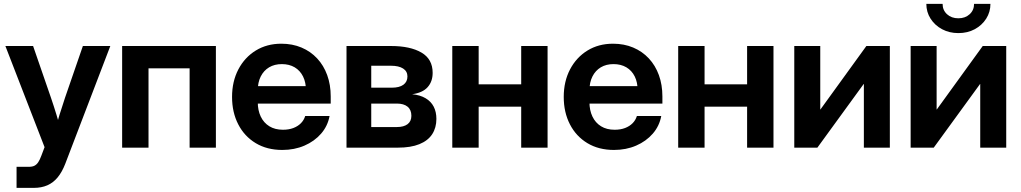

<svg xmlns="http://www.w3.org/2000/svg" viewBox="-20 -749 5177 974"><path d="M64 204.1V97.2H127Q144 97.2 155 91.6Q166 85.9 174.1 73.7Q182.1 61.5 189.5 41.5L206.1 -2.4L7.3 -515.6H147.9L238.3 -253.9Q253.4 -210 266.8 -165.8Q280.3 -121.6 293 -77.1H255.9Q268.1 -121.6 281.7 -166Q295.4 -210.4 310.1 -253.9L400.4 -515.6H539.6L311 82Q294.9 123.5 272.7 150.6Q250.5 177.7 220.5 190.9Q190.4 204.1 151.4 204.1Q129.9 204.1 107.7 204.1Q85.4 204.1 64 204.1Z M1075.2 -515.6V0H941.9V-402.3H733.4V0H599.6V-515.6Z M1412.1 11.7Q1334.5 11.7 1277.1 -22.9Q1219.7 -57.6 1188.5 -118.4Q1157.2 -179.2 1157.2 -257.3Q1157.2 -335.9 1189.2 -397Q1221.2 -458 1277.6 -492.7Q1334 -527.3 1407.2 -527.3Q1463.4 -527.3 1509.5 -507.8Q1555.7 -488.3 1588.9 -452.6Q1622.1 -417 1639.9 -367.9Q1657.7 -318.8 1657.7 -259.8V-223.6H1207.5V-312H1592.3L1532.2 -289.6Q1532.2 -331.1 1517.3 -361.1Q1502.4 -391.1 1474.9 -407.5Q1447.3 -423.8 1409.7 -423.8Q1372.6 -423.8 1345.2 -407.5Q1317.9 -391.1 1302.7 -361.1Q1287.6 -331.1 1287.6 -289.6V-231.4Q1287.6 -189.5 1302.7 -157.7Q1317.9 -126 1346.4 -108.4Q1375 -90.8 1415.5 -90.8Q1445.3 -90.8 1468.3 -99.6Q1491.2 -108.4 1506.6 -124Q1522 -139.6 1528.3 -160.6H1651.9Q1642.6 -109.9 1608.9 -71Q1575.2 -32.2 1524.4 -10.3Q1473.6 11.7 1412.1 11.7Z M1737.8 0V-515.6H1963.4Q2061 -515.6 2117.9 -482.4Q2174.8 -449.2 2174.8 -379.4Q2174.8 -335.4 2149.4 -306.9Q2124 -278.3 2070.8 -271Q2111.3 -267.1 2138.9 -250.7Q2166.5 -234.4 2180.2 -207.8Q2193.8 -181.2 2193.8 -146Q2193.8 -101.1 2172.4 -68.1Q2150.9 -35.2 2107.4 -17.6Q2064 0 1998.5 0ZM1863.3 -104.5H1993.2Q2028.3 -104.5 2047.6 -119.1Q2066.9 -133.8 2066.9 -161.6Q2066.9 -191.9 2047.6 -207.8Q2028.3 -223.6 1993.2 -223.6H1863.3ZM1863.3 -304.2H1967.8Q2005.9 -304.2 2026.4 -319.1Q2046.9 -334 2046.9 -361.3Q2046.9 -387.2 2024.9 -401.4Q2002.9 -415.5 1963.4 -415.5H1863.3Z M2660.2 -321.3V-208H2371.6V-321.3ZM2408.2 -515.6V0H2274.4V-515.6ZM2757.8 -515.6V0H2624V-515.6Z M3094.7 11.7Q3017.1 11.7 2959.7 -22.9Q2902.3 -57.6 2871.1 -118.4Q2839.8 -179.2 2839.8 -257.3Q2839.8 -335.9 2871.8 -397Q2903.8 -458 2960.2 -492.7Q3016.6 -527.3 3089.8 -527.3Q3146 -527.3 3192.1 -507.8Q3238.3 -488.3 3271.5 -452.6Q3304.7 -417 3322.5 -367.9Q3340.3 -318.8 3340.3 -259.8V-223.6H2890.1V-312H3274.9L3214.8 -289.6Q3214.8 -331.1 3200 -361.1Q3185.1 -391.1 3157.5 -407.5Q3129.9 -423.8 3092.3 -423.8Q3055.2 -423.8 3027.8 -407.5Q3000.5 -391.1 2985.4 -361.1Q2970.2 -331.1 2970.2 -289.6V-231.4Q2970.2 -189.5 2985.4 -157.7Q3000.5 -126 3029.1 -108.4Q3057.6 -90.8 3098.1 -90.8Q3127.9 -90.8 3150.9 -99.6Q3173.8 -108.4 3189.2 -124Q3204.6 -139.6 3210.9 -160.6H3334.5Q3325.2 -109.9 3291.5 -71Q3257.8 -32.2 3207 -10.3Q3156.2 11.7 3094.7 11.7Z M3806.2 -321.3V-208H3517.6V-321.3ZM3554.2 -515.6V0H3420.4V-515.6ZM3903.8 -515.6V0H3770V-515.6Z M4494.1 0H4362.3V-322.8H4361.3L4126.5 0H4009.3V-515.6H4141.1V-193.8H4142.1L4375 -515.6H4494.1Z M5084.5 0H4952.6V-322.8H4951.7L4716.8 0H4599.6V-515.6H4731.4V-193.8H4732.4L4965.3 -515.6H5084.5ZM4841.8 -581.1Q4795.9 -581.1 4759 -600.8Q4722.2 -620.6 4700.7 -654.3Q4679.2 -688 4679.2 -729.5H4761.7Q4761.7 -697.3 4784.2 -676.8Q4806.6 -656.2 4841.8 -656.2Q4876.5 -656.2 4898.9 -676.8Q4921.4 -697.3 4921.4 -729.5H5004.4Q5004.4 -688 4982.9 -654.3Q4961.4 -620.6 4924.8 -600.8Q4888.2 -581.1 4841.8 -581.1Z"/></svg>

Font: Inter Cardless Display
Style: Bold
Weight: 700
Designer: Rasmus Andersson
Foundry: rsms
Version: Version 4.001;git-9221beed3